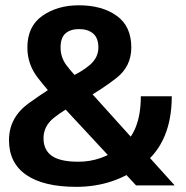

<svg xmlns="http://www.w3.org/2000/svg" viewBox="-20 -701 704 726"><path d="M268.5 5.5Q412.5 5.5 521 -79.5Q629.5 -164.5 629.5 -337H512.5Q512.5 -202.5 438.2 -146Q364 -89.5 277 -89.5Q207 -89.5 175.8 -111.8Q144.5 -134 144.5 -178.5Q144.5 -223 182.2 -254.2Q220 -285.5 292 -322Q364 -362 420.2 -406Q476.5 -450 476.5 -521.5Q476.5 -602 421 -641.5Q365.5 -681 278 -681Q197 -681 140.2 -641.2Q83.5 -601.5 83.5 -521Q83.5 -457 124 -405.5Q164.5 -354 199 -318L494.5 0H640.5L291 -387.5Q255.5 -422.5 232.2 -453Q209 -483.5 209 -521Q209 -558.5 227.8 -574.8Q246.5 -591 279 -591Q312.5 -591 332.2 -574.2Q352 -557.5 352 -521Q352 -483.5 319.8 -455.5Q287.5 -427.5 230 -402.5Q165 -365.5 89.5 -311.2Q14 -257 14 -171Q14 -84.5 79.5 -39.5Q145 5.5 268.5 5.5Z"/></svg>

Font: Anybody SemiCondensed SemiBold
Style: Regular
Weight: 600
Width: 4
Version: Version 1.113;gftools[0.9.25]